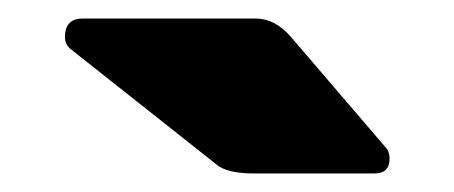

<svg xmlns="http://www.w3.org/2000/svg" viewBox="-20 -756 490 207"><path d="M400 -585Q400 -569 384 -569H254Q224 -569 213 -579L55 -704Q50 -709 50 -716Q50 -736 69 -736H256Q276 -736 293 -717L395 -598Q400 -593 400 -585Z"/></svg>

Font: Rubik One
Style: Regular
Weight: 400
Designer: Hubert and Fischer with Elvire Volk Leonovitch
Foundry: Hubert and Fischer with Elvire Volk Leonovitch
Version: Version 1.001